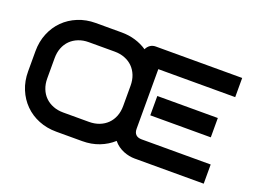

<svg xmlns="http://www.w3.org/2000/svg" viewBox="-108 -947 1580 1195"><g transform="rotate(20 682.5 -350.0)"><path d="M1317.9 0H859.9Q842.8 0 823.7 -3.7Q804.7 -7.3 785.9 -14.9Q767.1 -22.5 749.5 -34.9Q731.9 -47.4 717.8 -64.9Q679.2 -29.8 628.2 -10Q577.1 9.8 516.6 9.8H344.7Q281.7 9.8 228 -12Q174.3 -33.7 135.3 -72.8Q96.2 -111.8 74 -165.5Q51.8 -219.2 51.8 -283.2V-417Q51.8 -480.5 74 -534.4Q96.2 -588.4 135.3 -627.2Q174.3 -666 228 -688Q281.7 -710 344.7 -710H516.6Q564.9 -710 607.7 -697Q650.4 -684.1 685.5 -660.2Q693.4 -678.2 709 -689.2Q724.6 -700.2 745.6 -700.2H1317.9V-573.2H808.6V-178.2Q808.6 -153.3 821.8 -140.1Q835 -127 860.8 -127H1317.9ZM681.6 -417Q681.6 -454.6 669.7 -485.1Q657.7 -515.6 636 -537.4Q614.3 -559.1 583.7 -571Q553.2 -583 516.6 -583H344.7Q307.6 -583 277.1 -571Q246.6 -559.1 224.6 -537.4Q202.6 -515.6 190.7 -485.1Q178.7 -454.6 178.7 -417V-283.2Q178.7 -245.6 190.7 -215.1Q202.6 -184.6 224.6 -162.8Q246.6 -141.1 277.1 -129.2Q307.6 -117.2 344.7 -117.2H515.6Q552.7 -117.2 583.3 -129.2Q613.8 -141.1 635.7 -162.8Q657.7 -184.6 669.7 -215.1Q681.6 -245.6 681.6 -283.2ZM1260.7 -286.1H859.9V-414.1H1260.7Z"/></g></svg>

Font: Audiowide
Style: Regular
Weight: 400
Version: Version 1.003